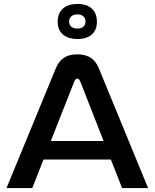

<svg xmlns="http://www.w3.org/2000/svg" viewBox="-20 -955 785 975"><path d="M263 -607 13 0H144L201 -145H543L600 0H732L482 -608C464 -651 434 -679 373 -679C311 -679 281 -651 263 -607ZM238 -239 358 -543C363 -554 369 -556 373 -556C376 -556 382 -554 387 -543L506 -239ZM273 -843C273 -790 309 -757 374 -757C437 -757 472 -790 472 -843V-846C472 -901 437 -935 374 -935C309 -935 273 -901 273 -846ZM331 -845V-846C331 -868 347 -882 373 -882C399 -882 414 -868 414 -846V-845C414 -823 399 -810 373 -810C347 -810 331 -823 331 -845Z"/></svg>

Font: LT Wave Medium
Style: Regular
Weight: 500
Designer: Daniel Lyons
Version: Version 2.5 (Glyphs App)